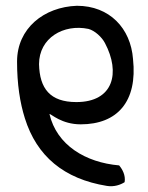

<svg xmlns="http://www.w3.org/2000/svg" viewBox="-20 -610 512 664"><path d="M440 -406C456 -259 386 -180 259 -180C193 -180 157 -216 151 -216C176 -108 276 -48 392 -38C403 -25 415 -4 411 20C397 29 375 37 350 33C201 9 107 -70 66 -201C49 -255 39 -319 39 -397C39 -512 132 -586 246 -590C359 -590 432 -512 440 -406ZM343 -461C332 -482 308 -504 286 -510C200 -528 115 -479 115 -388C117 -304 153 -257 244 -257C373 -257 397 -359 343 -461Z"/></svg>

Font: Snowfall
Style: Rev
Weight: 400
Designer: Jasper
Foundry: Cannot Into Space Fonts
Version: Version 0.9